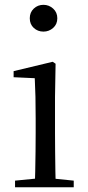

<svg xmlns="http://www.w3.org/2000/svg" viewBox="-20 -788 372 808"><path d="M43.3 0V-27.8L153.1 -38.6H184.5L290.3 -27.8V0ZM126.3 0Q127.3 -24.4 128.2 -65.3Q129.1 -106.3 129.6 -150.7Q130.1 -195.1 130.1 -228.5V-288.8Q130.1 -339.6 129.2 -380.6Q128.3 -421.6 126.3 -458.9L37.3 -463V-488.6L201.7 -528L213.9 -519.8L211.5 -380.2V-228.5Q211.5 -195.1 212 -150.7Q212.5 -106.3 213.1 -65.3Q213.7 -24.4 214.7 0ZM162.8 -655Q138.9 -655 122.1 -670.5Q105.3 -686 105.3 -711.1Q105.3 -735.9 122.1 -751.8Q138.9 -767.7 162.8 -767.7Q186.2 -767.7 203.7 -751.8Q221.2 -735.9 221.2 -711.1Q221.2 -686 203.7 -670.5Q186.2 -655 162.8 -655Z"/></svg>

Font: Noto Serif KR ExtraLight
Style: Regular
Weight: 200
Designer: Ryoko NISHIZUKA 西塚涼子 (kana & ideographs); Frank Grießhammer (Latin, Greek & Cyrillic); Wenlong ZHANG 张文龙 (bopomofo); San
Foundry: Adobe
Version: Version 2.002-H1;hotconv 1.1.0;makeotfexe 2.6.0